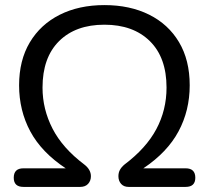

<svg xmlns="http://www.w3.org/2000/svg" viewBox="-20 -734 820 754"><path d="M72 0Q34 0 34 -36Q34 -73 72 -73H238Q143 -136 99 -218Q55 -300 55 -399Q55 -497 97 -567.5Q139 -638 214.5 -676Q290 -714 390 -714Q490 -714 565.5 -676.5Q641 -639 683 -568.5Q725 -498 725 -399Q725 -300 681 -218Q637 -136 543 -73H709Q747 -73 747 -36Q747 0 709 0H485Q466 0 455.5 -12Q445 -24 445 -42Q445 -56 451 -67Q457 -78 469 -88Q554 -152 594 -227Q634 -302 634 -390Q634 -508 568.5 -572.5Q503 -637 390 -637Q277 -637 212 -572.5Q147 -508 147 -390Q147 -305 186.5 -228.5Q226 -152 311 -88Q337 -68 337 -42Q337 -24 326 -12Q315 0 295 0Z"/></svg>

Font: Chiron GoRound TC N
Style: Regular
Weight: 350
Designer: Ryoko NISHIZUKA 西塚涼子 (kana, bopomofo & ideographs); Paul D. Hunt (Latin, Greek & Cyrillic); Sandoll Communications 산돌커뮤니
Foundry: Adobe
Version: Version 1.000;hotconv 1.1.1;makeotfexe 2.6.0